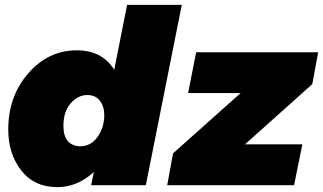

<svg xmlns="http://www.w3.org/2000/svg" viewBox="-20 -762 1329 790"><path d="M1190 0H668L692 -131L970 -379H754L787 -547H1289L1265 -416L988 -168H1224ZM216 8Q121 8 67.5 -60.5Q14 -129 14 -229Q14 -366 96.5 -460.5Q179 -555 296 -555Q400 -555 450 -475L503 -742H728L580 0H355L366 -54Q298 8 216 8ZM308 -160Q355 -160 382 -199.5Q409 -239 409 -288Q409 -324 391 -347.5Q373 -371 339 -371Q301 -371 271 -337Q241 -303 241 -244Q241 -164 308 -160Z"/></svg>

Font: Argentum Sans Black
Style: Italic
Weight: 900
Italic angle: -11°
Designer: Julieta Ulanovsky (font), Cristiano Sobral (main changes and remaster)
Foundry: Julieta Ulanovsky (font), Cristiano Sobral (main changes and remaster)
Version: Version 2.007;June 15, 2022;FontCreator 14.0.0.2814 64-bit; 